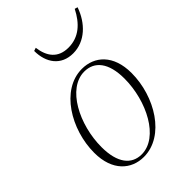

<svg xmlns="http://www.w3.org/2000/svg" viewBox="-206 -760 857 857"><g transform="rotate(-45 223.0 -331.0)"><path d="M182 12C314 12 408 -144 408 -292C408 -407 343 -462 264 -462C132 -462 38 -305 38 -158C38 -43 104 12 182 12ZM183 -3C120 -3 79 -52 79 -153C79 -295 157 -446 263 -446C327 -446 368 -397 368 -297C368 -155 290 -3 183 -3ZM286 -538C361 -538 419 -595 445 -670L431 -674C400 -613 356 -571 289 -571C223 -571 193 -613 185 -674L170 -669C170 -594 210 -538 286 -538Z"/></g></svg>

Font: Source Serif 4 Display Light
Style: Italic
Weight: 300
Italic angle: -12°
Designer: Frank Grießhammer
Foundry: Adobe Systems Incorporated
Version: Version 4.004;hotconv 1.0.117;makeotfexe 2.5.65602